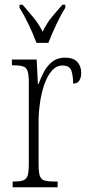

<svg xmlns="http://www.w3.org/2000/svg" viewBox="-20 -786 372 806"><path d="M33 0V-24H35Q62 -24 76.5 -28.5Q91 -33 96 -49Q101 -65 101 -100V-437Q101 -471 96 -487Q91 -503 76 -507.5Q61 -512 33 -512H30V-536H134L139 -434H142Q151 -459 164.5 -484.5Q178 -510 199.5 -527Q221 -544 253 -544Q288 -544 304.5 -526Q321 -508 321 -480Q321 -461 313 -448Q305 -435 287 -435Q287 -466 280 -488.5Q273 -511 242 -511Q217 -511 198 -489.5Q179 -468 166.5 -432.5Q154 -397 148 -355.5Q142 -314 142 -274V-99Q142 -64 147 -48.5Q152 -33 166 -28.5Q180 -24 209 -24H222V0ZM133 -606Q121 -640 100.5 -682.5Q80 -725 62 -753V-766H75Q100 -737 120.5 -712.5Q141 -688 159 -653Q176 -688 196 -712.5Q216 -737 242 -766H254V-753Q236 -725 216 -682.5Q196 -640 183 -606Z"/></svg>

Font: Noto Serif ExtraCondensed ExtraLight
Style: Regular
Weight: 200
Width: 2
Designer: Monotype Design Team
Foundry: Monotype Imaging Inc.
Version: Version 2.015